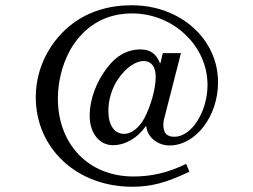

<svg xmlns="http://www.w3.org/2000/svg" viewBox="-20 -696 961 730"><path d="M688 -73C616 -38 554 -25 487 -25C316 -25 200 -148 200 -322C200 -396 223 -474 262 -530C313 -603 387 -645 482 -645C639 -645 769 -522 769 -373C769 -272 709 -176 643 -176C614 -176 601 -190 601 -223C601 -230 602 -235 603 -240L668 -494H599L590 -456H588C575 -491 551 -508 515 -508C463 -508 422 -484 387 -438C348 -387 321 -321 321 -256C321 -187 360 -144 409 -144C456 -144 503 -171 534 -216H536C541 -172 581 -143 625 -143C724 -143 809 -254 809 -383C809 -548 666 -676 481 -676C395 -676 319 -653 257 -607C173 -544 116 -441 116 -327C116 -130 274 14 482 14C552 14 607 1 700 -43ZM572 -404C572 -359 554 -294 528 -245C508 -209 479 -187 452 -187C415 -187 392 -220 392 -274C392 -318 406 -361 428 -394C459 -440 497 -464 526 -464C555 -464 572 -443 572 -404Z"/></svg>

Font: XITS Math
Style: Regular
Weight: 400
Designer: MicroPress Inc., with final additions and corrections provided by Coen Hoffman, Elsevier (retired)
Version: Version 1.108